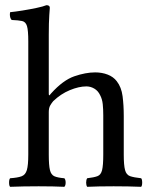

<svg xmlns="http://www.w3.org/2000/svg" viewBox="-20 -718 572 740"><path d="M168 -286V-122Q168 -81 172.5 -62.5Q177 -44 190 -38.5Q203 -33 228 -31Q233 -26 233 -14Q233 -3 228 2Q207 1 182.5 0.5Q158 0 129 0Q99 0 71.5 0.5Q44 1 19 2Q15 -2 15 -14Q15 -27 19 -31Q48 -33 63 -38.5Q78 -44 83.5 -62.5Q89 -81 89 -122V-559Q89 -601 84 -617.5Q79 -634 65 -637Q51 -640 25 -641Q18 -648 18 -663Q18 -665 18.5 -667.5Q19 -670 19 -671Q39 -673 67 -677.5Q95 -682 121 -687.5Q147 -693 159 -698Q172 -698 172 -688Q172 -688 170 -660Q168 -632 168 -583V-358Q168 -348 171.5 -351.5Q175 -355 177 -358Q223 -409 266.5 -424Q310 -439 347 -439Q373 -439 395 -430.5Q417 -422 430 -405Q448 -382 452.5 -347Q457 -312 457 -271V-122Q457 -81 462 -62.5Q467 -44 481.5 -39Q496 -34 524 -31Q528 -27 528 -14Q528 -2 524 2Q499 1 473.5 0.5Q448 0 418 0Q388 0 362.5 0.5Q337 1 316 2Q312 -4 312 -14Q312 -25 316 -31Q342 -34 355.5 -39Q369 -44 373.5 -62.5Q378 -81 378 -122V-274Q378 -297 376 -316.5Q374 -336 366 -351Q358 -368 343.5 -376.5Q329 -385 313 -385Q284 -385 249 -370.5Q214 -356 185 -328Q179 -321 173.5 -311.5Q168 -302 168 -286Z"/></svg>

Font: Triodion
Style: Regular
Weight: 400
Version: Version 1.201; ttfautohint (v1.8.4.7-5d5b)